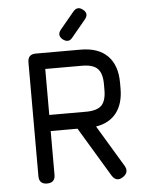

<svg xmlns="http://www.w3.org/2000/svg" viewBox="-60 -941 745 998"><g transform="rotate(-5 312.5 -442.0)"><path d="M291 -740Q264 -763 287 -791L360 -879Q383 -906 411 -883Q439 -861 415 -832L342 -744Q321 -717 291 -740ZM188 -42Q188 0 146 0Q104 0 104 -42V-636Q104 -678 146 -678H380Q472 -678 520.5 -629Q569 -580 569 -489V-459Q569 -380 532 -332Q495 -284 425 -273L556 -55Q575 -20 540 2Q506 24 483 -12L331 -265L328 -270H188ZM380 -594H188V-354H380Q437 -354 461 -378Q485 -402 485 -459V-489Q485 -545 461 -569.5Q437 -594 380 -594Z"/></g></svg>

Font: Jura
Style: Bold
Weight: 700
Designer: Daniel Johnson, Alexei Vanyashin
Foundry: Daniel Johnson
Version: Version 5.103